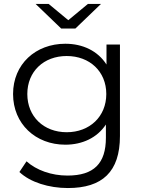

<svg xmlns="http://www.w3.org/2000/svg" viewBox="-20 -751 726 970"><path d="M361 -607 490 -731H424L325 -649L226 -731H160L289 -607ZM518 -526V-425C474 -494 398 -530 310 -530C160 -530 46 -427 46 -276C46 -125 160 -20 310 -20C396 -20 471 -55 515 -122V-55C515 75 454 136 321 136C240 136 164 109 114 64L78 118C133 170 227 199 323 199C497 199 586 117 586 -64V-526ZM317 -83C201 -83 118 -162 118 -276C118 -390 201 -468 317 -468C433 -468 517 -390 517 -276C517 -162 433 -83 317 -83Z"/></svg>

Font: Talent
Style: Regular
Weight: 400
Designer: Mike Powis
Version: Version 1.001;hotconv 1.0.109;makeotfexe 2.5.65596